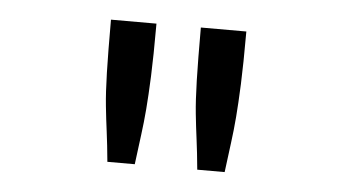

<svg xmlns="http://www.w3.org/2000/svg" viewBox="-32 -711 627 349"><g transform="rotate(5 281.5 -536.0)"><path d="M158 -665H241Q241 -605 239.5 -569Q238 -533 236 -508.5Q234 -484 231 -461.5Q228 -439 224 -407H174Q171 -439 168 -461.5Q165 -484 162.5 -508Q160 -532 159 -568.5Q158 -605 158 -665ZM322 -665H405Q405 -605 403.5 -569Q402 -533 400 -508.5Q398 -484 395 -461.5Q392 -439 388 -407H338Q335 -439 332 -461.5Q329 -484 326.5 -508Q324 -532 323 -568.5Q322 -605 322 -665Z"/></g></svg>

Font: Inconsolata SemiExpanded Thin
Style: Regular
Weight: 100
Width: 6
Monospace: yes
Designer: Raph Levien, Cyreal, Brenton Simpson
Foundry: Raph Levien, Cyreal, Google
Version: Version 3.100; ttfautohint (v1.8.4.7-5d5b)